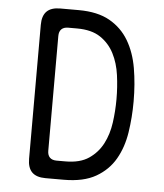

<svg xmlns="http://www.w3.org/2000/svg" viewBox="-52 -776 705 823"><g transform="rotate(5 300.0 -365.0)"><path d="M174 0Q135 0 116 -19Q97 -38 97 -77V-653Q97 -692 116 -711Q135 -730 174 -730H253Q335 -730 387 -700.5Q439 -671 469 -620.5Q499 -570 510.5 -503Q522 -436 522 -360Q522 -292 512 -227Q502 -162 473 -111.5Q444 -61 391 -30.5Q338 0 253 0ZM176 -118Q176 -99 186 -89Q196 -79 215 -79H253Q316 -79 354 -105Q392 -131 413 -171.5Q434 -212 441 -262.5Q448 -313 448 -364Q448 -416 441 -467Q434 -518 413 -559Q392 -600 354 -625.5Q316 -651 253 -651H215Q196 -651 186 -641Q176 -631 176 -612Z"/></g></svg>

Font: Maple Mono Light
Style: Regular
Weight: 300
Monospace: yes
Designer: subframe7536
Version: Version 7.000